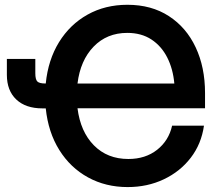

<svg xmlns="http://www.w3.org/2000/svg" viewBox="-20 -759 905 791"><path d="M505.9 11.7Q415.5 11.7 342.8 -28.1Q270 -67.9 224.4 -140.9Q178.7 -213.9 168.5 -312.5H154.8Q85.9 -312.5 47.1 -349.1Q8.3 -385.7 8.3 -450.7V-516.1H125.5V-457.5Q125.5 -431.6 133.8 -423.3Q142.1 -415 167.5 -415H168.5Q178.2 -512.2 223.1 -585.2Q268.1 -658.2 340.6 -698.7Q413.1 -739.3 504.9 -739.3Q604 -739.3 675.8 -692.6Q747.6 -646 786.1 -564Q824.7 -481.9 824.7 -375.5V-313H299.3Q311.5 -216.3 366.9 -160.2Q422.4 -104 508.8 -104Q579.1 -104 627.2 -141.8Q675.3 -179.7 689 -241.2H820.3Q809.6 -166 765.9 -109.1Q722.2 -52.2 654.8 -20.3Q587.4 11.7 505.9 11.7ZM299.3 -415H698.2Q692.9 -474.6 669.2 -521.7Q645.5 -568.8 604 -596.2Q562.5 -623.5 504.4 -623.5Q420.4 -623.5 365.7 -566.9Q311 -510.3 299.3 -415Z"/></svg>

Font: Inter Display SemiBold
Style: Regular
Weight: 600
Designer: Rasmus Andersson
Foundry: rsms
Version: Version 4.001;git-9221beed3